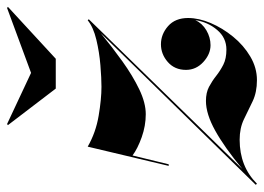

<svg xmlns="http://www.w3.org/2000/svg" viewBox="-167 -616 748 544"><g transform="rotate(-90 207.0 -344.0)"><path d="M272.5 -630 456.5 -698 459.5 -695.5 312.5 -560H228L124.5 -695.5L127.5 -698ZM9 -240 63.5 -469.5Q103.5 -446.5 151 -438.5Q198.5 -430.5 233 -430.5Q257 -430.5 294 -433.5Q331 -436.5 366.5 -445Q402 -453.5 421.5 -469.5L424.5 -466.5L0.5 -31.5Q61.5 -82 108.8 -108.2Q156 -134.5 193 -134.5Q216.5 -134.5 233 -125.8Q249.5 -117 264 -105.5Q278.5 -94 295.8 -85.2Q313 -76.5 338.5 -76.5Q372 -76.5 394.2 -102.8Q416.5 -129 422 -164.5Q413 -145 393 -133.2Q373 -121.5 351 -121.5Q325.5 -121.5 303.2 -142Q281 -162.5 281 -191Q281 -223 303.2 -242.5Q325.5 -262 353.5 -262Q382 -262 405 -241.8Q428 -221.5 428 -185Q428 -155 413.8 -121.2Q399.5 -87.5 375 -57.5Q350.5 -27.5 318.8 -8.8Q287 10 252 10Q217.5 10 192 -2.2Q166.5 -14.5 141.2 -26.8Q116 -39 83 -39Q7.5 -39 -41.5 10L-44.5 7L-43.5 6L-45 7L385 -432.5Q346 -400.5 305.2 -371.2Q264.5 -342 226 -323.5Q187.5 -305 155.5 -305Q122.5 -305 90.2 -316.5Q58 -328 38.5 -342.5L13.5 -240Z"/></g></svg>

Font: Bodoni* 36pt
Style: Bold Italic
Weight: 700
Italic angle: -13°
Version: Version 2.3